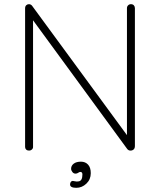

<svg xmlns="http://www.w3.org/2000/svg" viewBox="-20 -720 765 918"><path d="M625 -681V-22Q625 -11 619 -5.5Q613 0 604 0Q594 0 588 -8L138 -623V-17Q138 -10 132.5 -5Q127 0 119 0Q110 0 105 -5Q100 -10 100 -17V-680Q100 -690 105.5 -695Q111 -700 118 -700Q127 -700 133 -693L587 -74V-681Q587 -689 592.5 -694.5Q598 -700 606 -700Q615 -700 620 -694.5Q625 -689 625 -681ZM345 178Q315 178 315 162Q315 155 318.5 150Q322 145 328 145Q331 145 336.5 146.5Q342 148 347 148Q353 148 357 147Q374 144 374 114Q374 102 364 102Q360 102 354 106Q348 110 343 110Q333 111 326.5 103Q320 95 320 87Q320 72 332.5 62.5Q345 53 367 53Q388 53 401 67Q414 81 414 108Q414 138 393 158Q372 178 345 178Z"/></svg>

Font: Quicksand Light
Style: Regular
Weight: 300
Designer: Andrew Paglinawan
Foundry: Andrew Paglinawan
Version: Version 3.000